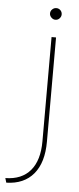

<svg xmlns="http://www.w3.org/2000/svg" viewBox="-86 -603 351 853"><g transform="rotate(5 90.0 -176.0)"><path d="M-30 200Q43 199 81.5 153.5Q120 108 120 23V-442H140V23Q140 116 97.5 167Q55 218 -24 220ZM104 -546Q104 -557 112 -564.5Q120 -572 130 -572Q141 -572 148.5 -564.5Q156 -557 156 -546Q156 -536 148.5 -528Q141 -520 130 -520Q120 -520 112 -528Q104 -536 104 -546Z"/></g></svg>

Font: Montserrat-Arabic Thin
Style: Regular
Weight: 250
Designer: Mohamed Gaber
Foundry: Kief Type Foundry
Version: Version 5.008